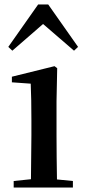

<svg xmlns="http://www.w3.org/2000/svg" viewBox="-20 -836 382 856"><path d="M310 -610 328 -627 195 -816H150L17 -627L35 -610L172 -729ZM117 0H305V-29L234 -36C233 -93 232 -177 232 -232V-385L235 -532L223 -541L33 -494V-469L117 -463C119 -414 120 -367 120 -300V-232L118 -37L41 -29V0Z"/></svg>

Font: Noto Serif SC SemiBold
Style: Regular
Weight: 600
Designer: Ryoko NISHIZUKA 西塚涼子 (kana & ideographs); Frank Grießhammer (Latin, Greek & Cyrillic); Wenlong ZHANG 张文龙 (bopomofo); San
Foundry: Adobe
Version: Version 2.001;hotconv 1.1.0;makeotfexe 2.6.0